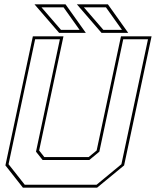

<svg xmlns="http://www.w3.org/2000/svg" viewBox="-20 -868 721 888"><path d="M86 0 5 -103 132 -700H273.5L161 -172L185 -141.5H390L427 -172L539.5 -700H681L554 -103L429 0ZM94.5 -13.5H426.5L541.5 -108.5L664.5 -686.5H550L439.5 -166.5L393 -128H177L146.5 -166.5L257 -686.5H142.5L19.5 -108.5ZM573 -716H449.5L335.5 -848H479ZM544 -730 470 -834H368L458 -730ZM377 -716H253.5L139.5 -848H283ZM348 -730 274 -834H172L262 -730Z"/></svg>

Font: Tourney Thin Thin
Style: Italic
Weight: 250
Italic angle: -12°
Version: Version 1.015